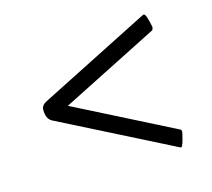

<svg xmlns="http://www.w3.org/2000/svg" viewBox="-72 -505 666 604"><g transform="rotate(-15 261.0 -202.5)"><path d="M463.9 -34.2Q463.9 -27.3 458 -6.3Q452.1 14.6 448.2 14.6Q447.3 14.6 443.4 12.7L77.1 -172.9Q59.6 -182.6 59.6 -211.9Q59.6 -226.6 77.1 -235.4L437.5 -418Q441.4 -419.9 442.4 -419.9Q450.2 -419.9 459 -374L456.1 -365.2L137.7 -204.1L460.9 -40Q463.9 -39.1 463.9 -34.2Z"/></g></svg>

Font: Crimson Text
Style: Regular
Weight: 400
Version: Version 0.13